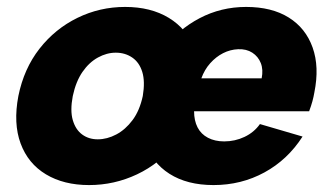

<svg xmlns="http://www.w3.org/2000/svg" viewBox="-20 -527 958 554"><path d="M237 7Q164 7 112.5 -24Q61 -55 39.5 -113Q18 -171 33 -250Q49 -329 94 -386.5Q139 -444 203.5 -475.5Q268 -507 341 -507Q415 -507 467 -475.5Q519 -444 541.5 -386.5Q564 -329 549 -250Q533 -171 487 -113Q441 -55 375.5 -24Q310 7 237 7ZM262 -125Q289 -125 315.5 -139Q342 -153 362.5 -180.5Q383 -208 392 -250Q399 -292 390.5 -319.5Q382 -347 361.5 -361Q341 -375 314 -375Q288 -375 262.5 -361Q237 -347 218 -319.5Q199 -292 190 -250Q182 -208 190 -180.5Q198 -153 217 -139Q236 -125 262 -125ZM596 7Q520 7 469 -25.5Q418 -58 398 -117Q378 -176 394 -255Q408 -328 451 -385Q494 -442 556 -474.5Q618 -507 690 -507Q764 -507 813 -476.5Q862 -446 882 -390Q902 -334 887 -260Q885 -248 881.5 -235Q878 -222 872 -206H540Q540 -179 550 -159.5Q560 -140 580 -129.5Q600 -119 627 -119Q658 -119 685.5 -132Q713 -145 730 -169L853 -133Q810 -66 743 -29.5Q676 7 596 7ZM735 -301Q740 -326 732.5 -345Q725 -364 708 -375Q691 -386 667 -385Q644 -384 623.5 -373.5Q603 -363 586.5 -344.5Q570 -326 561 -301Z"/></svg>

Font: Albert Sans ExtraBold
Style: Italic
Weight: 800
Italic angle: -11.25°
Designer: Andreas Rasmussen
Foundry: a.Foundry
Version: Version 1.025